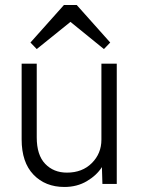

<svg xmlns="http://www.w3.org/2000/svg" viewBox="-20 -732 559 763"><path d="M236 11Q160 11 113 -38Q66 -87 66 -178V-479H126V-186Q126 -116 159.5 -81Q193 -46 246 -46Q307 -46 345 -84Q383 -122 383 -177V-479H444V-1H387L385 -68Q364 -35 325 -12Q286 11 236 11ZM234 -712H285L418 -563L393 -537L260 -645L126 -537L101 -563Z"/></svg>

Font: Zen Kaku Gothic New
Style: Regular
Weight: 400
Designer: Yoshimichi Ohira
Foundry: Positype
Version: Version 1.001